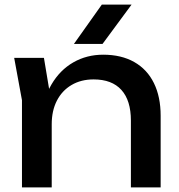

<svg xmlns="http://www.w3.org/2000/svg" viewBox="-20 -819 783 839"><path d="M172 -566 206 -362V0H76V-381L42 -566ZM682 -313V0H552V-292Q552 -380 510.5 -426Q469 -472 389 -472Q334 -472 292.5 -447.5Q251 -423 228.5 -379Q206 -335 206 -276L160 -301Q168 -387 205 -450Q242 -513 300.5 -546.5Q359 -580 431 -580Q510 -580 566.5 -548Q623 -516 652.5 -456Q682 -396 682 -313ZM555 -799 428 -627H303L425 -799Z"/></svg>

Font: Unbounded Variable
Style: Regular
Weight: 400
Designer: Luke Prowse, Jean-Baptiste Morizot, Fátima Lázaro, Florian Runge
Foundry: NaN
Version: Version 1.600;FEAKit 1.0